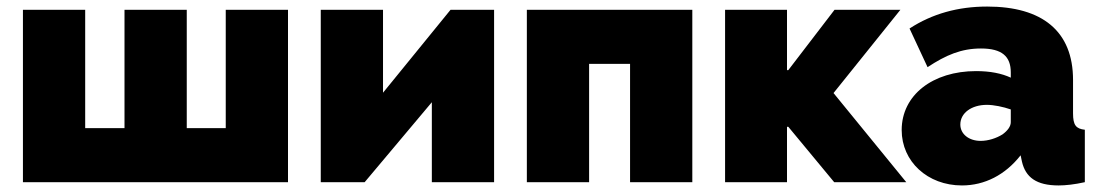

<svg xmlns="http://www.w3.org/2000/svg" viewBox="-20 -556 3354 586"><path d="M859 0V-526H669V-165H550V-526H360V-165H240V-526H50V0Z M1149 -526H959V0H1093L1298 -244V0H1488V-526H1355L1149 -273Z M2093 -526H1588V0H1778V-361H1903V0H2093Z M2386 -342H2382V-526H2193V0H2382V-169H2386L2526 0H2746L2524 -272L2728 -526H2527Z M2916 10C2985 10 3048 -22 3095 -82L3099 -63C3110 -15 3143 10 3211 10C3232 10 3260 7 3291 0V-160C3264 -163 3255 -174 3255 -210V-312C3255 -461 3161 -536 2993 -536C2904 -536 2825 -514 2756 -469L2811 -351C2867 -388 2914 -408 2974 -408C3038 -408 3065 -384 3065 -335V-319C3037 -332 3002 -339 2959 -339C2827 -339 2732 -266 2732 -159C2732 -63 2811 10 2916 10ZM2973 -126C2937 -126 2911 -147 2911 -176C2911 -211 2945 -236 2992 -236C3013 -236 3042 -230 3065 -222V-183C3065 -170 3055 -157 3040 -146C3021 -134 2996 -126 2973 -126Z"/></svg>

Font: Raleway Black
Style: Regular
Weight: 900
Designer: Matt McInerney, Pablo Impallari, Rodrigo Fuenzalida
Foundry: Matt McInerney, Pablo Impallari, Rodrigo Fuenzalida
Version: Version 3.000g; ttfautohint (v1.5) -l 8 -r 28 -G 28 -x 14 -D